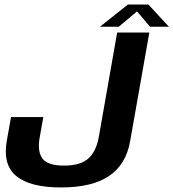

<svg xmlns="http://www.w3.org/2000/svg" viewBox="-20 -818 762 844"><path d="M248.5 6Q385 6 459.5 -44.5Q534 -95 552 -197L636.5 -675H495L414.5 -217Q403 -151.5 367.8 -120.8Q332.5 -90 261.5 -90Q190 -90 166.5 -121.2Q143 -152.5 155 -217L170.5 -303.5H28.5L10 -200Q-9 -94 51.8 -44Q112.5 6 248.5 6ZM419.5 -700.5H502L582.5 -768L639.5 -700.5H722.5L632.5 -798H542Z"/></svg>

Font: Anybody UltraCondensed Thin SemiBold
Style: Italic
Weight: 600
Italic angle: -10°
Version: Version 1.111